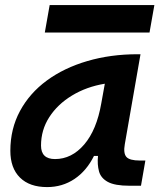

<svg xmlns="http://www.w3.org/2000/svg" viewBox="-20 -740 639 770"><path d="M168.9 10.3Q98.6 10.3 60.1 -27.8Q21.5 -65.9 21.5 -135.3Q21.5 -223.1 60.1 -294.7Q98.6 -366.2 167.7 -417Q236.8 -467.8 330.1 -495.1Q423.3 -522.5 532.2 -522.5H543.5L480.5 -161.6Q474.1 -125.5 486.8 -110.8Q499.5 -96.2 541 -96.2H563L545.4 4.9H499.5Q440.4 4.9 412.4 -10.5Q384.3 -25.9 377 -53Q369.6 -80.1 373 -114.7H356.9Q327.1 -54.7 278.6 -22.2Q230 10.3 168.9 10.3ZM200.7 -102.1Q267.6 -102.1 317.6 -160.4Q367.7 -218.8 386.2 -325.7L400.4 -404.3Q326.7 -392.1 268.8 -356.9Q210.9 -321.8 177.7 -270.3Q144.5 -218.8 144.5 -156.2Q144.5 -102.1 200.7 -102.1ZM159.7 -609.4 179.2 -719.7H599.1L579.6 -609.4Z"/></svg>

Font: Cascadia Code NF SemiBold
Style: Italic
Weight: 600
Italic angle: -10°
Monospace: yes
Designer: Aaron Bell
Foundry: Saja Typeworks
Version: Version 2404.023; ttfautohint (v1.8.4)